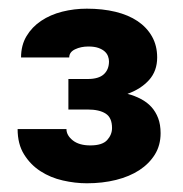

<svg xmlns="http://www.w3.org/2000/svg" viewBox="-20 -736 415 436"><path d="M135.3 -556.6H179.2Q204.1 -556.6 215.8 -567.4Q227.5 -578.1 227.5 -596.7Q227.5 -602.1 225.3 -608.2Q223.1 -614.3 217.8 -619.1Q212.4 -624 203.4 -627.2Q194.3 -630.4 180.7 -630.4Q163.6 -630.4 150.4 -624Q137.2 -617.7 137.2 -605.5H27.8Q27.8 -633.3 40.3 -654.1Q52.7 -674.8 73.5 -688.7Q94.2 -702.6 121.3 -709.5Q148.4 -716.3 177.2 -716.3Q212.9 -716.3 242.2 -709.2Q271.5 -702.1 292.5 -688Q313.5 -673.8 325.2 -653.1Q336.9 -632.3 336.9 -605.5Q336.9 -574.7 318.4 -554.2Q299.8 -533.7 269.5 -522.9Q286.1 -518.6 300 -511.2Q314 -503.9 323.7 -493.2Q333.5 -482.4 339.1 -467.8Q344.7 -453.1 344.7 -433.6Q344.7 -406.2 331.8 -385.3Q318.8 -364.3 296.4 -349.6Q273.9 -335 243.4 -327.4Q212.9 -319.8 177.2 -319.8Q150.4 -319.8 122.6 -326.2Q94.7 -332.5 72 -347.2Q49.3 -361.8 34.7 -385.3Q20 -408.7 20 -442.9H130.9Q130.9 -428.7 145.3 -417.2Q159.7 -405.8 185.1 -405.8Q212.4 -405.8 223.4 -418Q234.4 -430.2 234.4 -445.3Q234.4 -468.8 220 -478Q205.6 -487.3 179.2 -487.3H135.3Z"/></svg>

Font: RobotoDraft
Style: Black
Weight: 900
Designer: Google
Version: Version 2.000980w3; 2014; ttfautohint (v1.1) -l 5 -r 24 -G 4